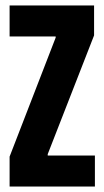

<svg xmlns="http://www.w3.org/2000/svg" viewBox="-20 -680 380 700"><path d="M15 0V-109L183 -543V-547H15V-660H323V-551L154 -118V-113H326V0Z"/></svg>

Font: Bricolage Grotesque 48pt Condensed Bricolage Grotesque 48pt Condensed Regular
Style: Bold
Weight: 700
Width: 3
Designer: Mathieu Triay
Foundry: Atelier Triay
Version: Version 1.000; ttfautohint (v1.8.4.7-5d5b);gftools[0.9.32]